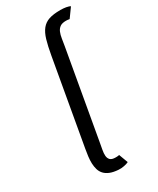

<svg xmlns="http://www.w3.org/2000/svg" viewBox="-250 -873 954 1158"><g transform="rotate(-30 227.5 -294.5)"><path d="M204 -590Q214.5 -650 226.5 -690.5Q238.5 -731 258 -755.2Q277.5 -779.5 308.2 -789.8Q339 -800 388 -800Q397.5 -800 407.8 -799.2Q418 -798.5 427 -796.8Q436 -795 443.5 -792.8Q451 -790.5 455 -787.5L409.5 -724.5L402.5 -725.5Q399.5 -726 395 -726.5Q390.5 -727 385 -727Q357.5 -727 343 -716.5Q328.5 -706 321 -688Q313.5 -670 310 -646.5Q306.5 -623 302 -597L195.5 7Q191 33 186.5 56.5Q182 80 183.5 97.8Q185 115.5 195.8 126.2Q206.5 137 232.5 137Q238 137 242.5 136.8Q247 136.5 251 136L258 134.5L281.5 197.5Q276 200.5 267.8 203Q259.5 205.5 249.8 207.5Q240 209.5 229.5 210.2Q219 211 209.5 210Q175 207.5 152.2 198Q129.5 188.5 116 173.5Q102.5 158.5 96.8 138.8Q91 119 90.2 96.5Q89.5 74 92.5 49.2Q95.5 24.5 100 0Z"/></g></svg>

Font: B612
Style: Italic
Weight: 400
Italic angle: -10°
Designer: Nicolas Chauveau, Thomas Paillot, Jonathan Favre-Lamarine, Jean-Luc Vinot
Foundry: AIRBUS
Version: Version 1.008